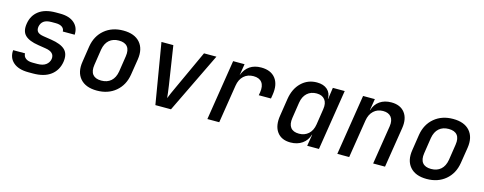

<svg xmlns="http://www.w3.org/2000/svg" viewBox="-27 -1118 4253 1687"><g transform="rotate(15 2100.0 -275.0)"><path d="M232 10Q142 10 94.5 -31.5Q47 -73 53 -143H161Q161 -115 183 -98Q205 -81 247 -81H289Q339 -81 366.5 -101.5Q394 -122 400 -155Q409 -219 324 -232L255 -243Q170 -256 133 -292Q96 -328 108 -400Q120 -475 176 -517.5Q232 -560 330 -560H368Q453 -560 498.5 -520Q544 -480 540 -414H432Q432 -439 411.5 -454Q391 -469 353 -469H315Q268 -469 244 -451Q220 -433 214 -399Q210 -369 225 -352.5Q240 -336 280 -330L351 -319Q442 -305 480 -268Q518 -231 507 -158Q494 -79 435 -34.5Q376 10 274 10Z M854 10Q752 10 702 -47.5Q652 -105 668 -203L690 -347Q706 -445 774.5 -502.5Q843 -560 945 -560Q1047 -560 1097 -503Q1147 -446 1132 -348L1109 -203Q1093 -105 1024.5 -47.5Q956 10 854 10ZM869 -85Q923 -85 957 -115Q991 -145 1001 -203L1023 -347Q1032 -405 1008 -435Q984 -465 930 -465Q876 -465 842 -435Q808 -405 798 -347L776 -203Q767 -145 791 -115Q815 -85 869 -85Z M1385 0 1293 -550H1401L1455 -198Q1460 -167 1463.5 -135.5Q1467 -104 1469 -86Q1476 -104 1489.5 -135.5Q1503 -167 1518 -198L1680 -550H1793L1527 0Z M1858 0 1945 -550H2049L2032 -446Q2076 -560 2199 -560Q2287 -560 2329.5 -505.5Q2372 -451 2357 -356L2351 -319H2240L2245 -347Q2254 -406 2230 -437.5Q2206 -469 2153 -469Q2100 -469 2065 -437Q2030 -405 2021 -347L1966 0Z M2615 10Q2532 10 2492 -45.5Q2452 -101 2468 -197L2492 -352Q2507 -448 2565 -504Q2623 -560 2706 -560Q2767 -560 2801.5 -529Q2836 -498 2835 -445H2837L2852 -550H2960L2873 0H2766L2783 -105H2781Q2765 -51 2721 -20.5Q2677 10 2615 10ZM2668 -84Q2719 -84 2753.5 -115Q2788 -146 2797 -203L2819 -347Q2828 -403 2803.5 -434.5Q2779 -466 2728 -466Q2676 -466 2642 -435Q2608 -404 2599 -347L2577 -203Q2568 -145 2591.5 -114.5Q2615 -84 2668 -84Z M3040 0 3127 -550H3234L3217 -445H3219Q3235 -500 3278 -530Q3321 -560 3383 -560Q3465 -560 3505.5 -507.5Q3546 -455 3532 -366L3474 0H3366L3422 -354Q3430 -408 3406 -438Q3382 -468 3332 -468Q3281 -468 3246.5 -436Q3212 -404 3203 -347L3148 0Z M3854 10Q3752 10 3702 -47.5Q3652 -105 3668 -203L3690 -347Q3706 -445 3774.5 -502.5Q3843 -560 3945 -560Q4047 -560 4097 -503Q4147 -446 4132 -348L4109 -203Q4093 -105 4024.5 -47.5Q3956 10 3854 10ZM3869 -85Q3923 -85 3957 -115Q3991 -145 4001 -203L4023 -347Q4032 -405 4008 -435Q3984 -465 3930 -465Q3876 -465 3842 -435Q3808 -405 3798 -347L3776 -203Q3767 -145 3791 -115Q3815 -85 3869 -85Z"/></g></svg>

Font: NKDuy Mono SemiBold
Style: Italic
Weight: 600
Italic angle: -9°
Monospace: yes
Designer: NKDuy
Foundry: NKDuy
Version: Version 2.251; ttfautohint (v1.8.4.7-5d5b)